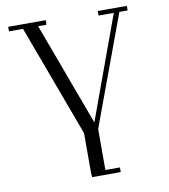

<svg xmlns="http://www.w3.org/2000/svg" viewBox="-95 -782 927 1052"><g transform="rotate(-10 368.5 -256.5)"><path d="M22 -676.8V-702.1H231V-676.8H184.1L396 -104L605 -676.8H520V-702.1H682.1V-676.8H636.2L410.2 -64.9V163.1H491.2V189H332L330.1 163.1V-56.2L100.1 -676.8Z"/></g></svg>

Font: Dehuti Alt
Style: Book
Weight: 400
Version: Version 1.2